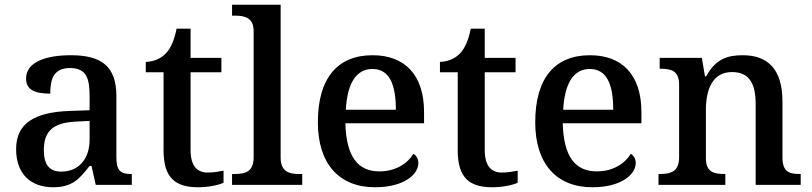

<svg xmlns="http://www.w3.org/2000/svg" viewBox="-20 -780 3425 810"><path d="M204 10C285 10 315 -25 358 -80H366L384 0H536V-46H532C487 -46 471 -62 471 -117V-375C471 -501 407 -547 279 -547C175 -547 90 -519 90 -449C90 -402 125 -385 192 -385C192 -447 207 -493 275 -493C348 -493 358 -444 358 -373V-315L275 -312C123 -307 48 -258 48 -151C48 -41 115 10 204 10ZM238 -56C188 -56 165 -86 165 -146C165 -222 198 -262 300 -267L358 -270V-191C358 -108 311 -56 238 -56Z M816 10C861 10 904 0 923 -9V-60C902 -56 881 -52 856 -52C810 -52 784 -82 784 -147V-475H914V-536H784V-659H725C715 -610 701 -577 679 -554C658 -532 625 -519 595 -519V-475H670V-146C670 -30 719 10 816 10Z M959 0H1255V-46H1242C1202 -46 1164 -54 1164 -115V-760H959V-714H972C1011 -714 1050 -706 1050 -649V-115C1050 -54 1012 -46 972 -46H959Z M1562 10C1687 10 1745 -46 1745 -92C1745 -110 1736 -125 1724 -131C1700 -91 1650 -57 1581 -57C1490 -57 1441 -118 1437 -260H1769V-307C1769 -466 1686 -547 1552 -547C1405 -547 1321 -452 1321 -264C1321 -91 1409 10 1562 10ZM1650 -317H1439C1445 -429 1483 -489 1551 -489C1624 -489 1650 -422 1650 -317Z M2057 10C2102 10 2145 0 2164 -9V-60C2143 -56 2122 -52 2097 -52C2051 -52 2025 -82 2025 -147V-475H2155V-536H2025V-659H1966C1956 -610 1942 -577 1920 -554C1899 -532 1866 -519 1836 -519V-475H1911V-146C1911 -30 1960 10 2057 10Z M2479 10C2604 10 2662 -46 2662 -92C2662 -110 2653 -125 2641 -131C2617 -91 2567 -57 2498 -57C2407 -57 2358 -118 2354 -260H2686V-307C2686 -466 2603 -547 2469 -547C2322 -547 2238 -452 2238 -264C2238 -91 2326 10 2479 10ZM2567 -317H2356C2362 -429 2400 -489 2468 -489C2541 -489 2567 -422 2567 -317Z M2758 0H3040V-46H3036C2992 -46 2958 -54 2958 -112V-316C2958 -401 2985 -476 3068 -476C3142 -476 3168 -426 3168 -340V0H3358V-46H3354C3309 -46 3281 -55 3281 -117V-352C3281 -488 3219 -547 3114 -547C3051 -547 3000 -533 2959 -458H2954L2941 -536H2763V-490H2768C2812 -490 2845 -481 2845 -423V-117C2845 -55 2809 -46 2764 -46H2758Z"/></svg>

Font: Noto Serif Oriya Medium
Style: Regular
Weight: 500
Designer: David Williams
Foundry: Google LLC, David Williams
Version: Version 1.051